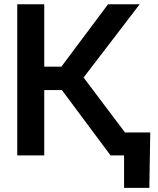

<svg xmlns="http://www.w3.org/2000/svg" viewBox="-20 -748 761 924"><path d="M63 0V-727.5H192.9V-427.2H275.4L500 -727.5H652.3L382.3 -375L664.6 0H512.2L277.8 -314.5H192.9V0ZM577.1 156.2V0H537.1V-110.4H703.1L698.7 156.2Z"/></svg>

Font: Inter 28pt SemiBold
Style: Regular
Weight: 600
Designer: Rasmus Andersson
Foundry: rsms
Version: Version 4.001;git-66647c0bb